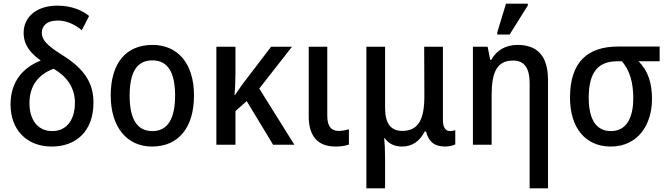

<svg xmlns="http://www.w3.org/2000/svg" viewBox="-20 -796 3679 1056"><path d="M265 10C398 10 494 -74 494 -231C494 -332 453 -414 315 -498C237 -548 210 -577 210 -616C210 -649 233 -683 298 -683C346 -683 391 -662 430 -630L470 -708C437 -736 377 -765 296 -765C177 -765 110 -699 110 -616C110 -544 152 -501 204 -463C102 -422 38 -344 38 -221C38 -82 127 10 265 10ZM267 -75C190 -75 142 -134 142 -229C142 -324 191 -387 275 -418C348 -375 392 -314 392 -231C392 -137 347 -75 267 -75Z M1047 -271C1047 -450 955 -549 819 -549C671 -549 589 -447 589 -271C589 -97 678 10 816 10C964 10 1047 -97 1047 -271ZM693 -270C693 -396 731 -464 818 -464C904 -464 943 -396 943 -271C943 -145 904 -75 818 -75C731 -75 693 -146 693 -270Z M1586 -539H1471L1313 -332C1300 -314 1286 -293 1272 -273H1270C1273 -305 1275 -351 1275 -398V-539H1170V0H1275V-185L1337 -240L1482 0H1599L1406 -309Z M1826 10C1855 10 1880 6 1899 -1V-85C1881 -80 1863 -76 1843 -76C1805 -76 1780 -97 1780 -159V-539H1678V-156C1678 -51 1724 10 1826 10Z M1995 240H2098V76C2098 34 2096 -8 2093 -36H2096C2117 -7 2148 10 2191 10C2248 10 2289 -20 2316 -73H2323C2339 -12 2373 10 2430 10C2449 10 2475 4 2484 -2V-80C2478 -78 2465 -75 2455 -75C2432 -75 2416 -93 2416 -136V-539H2313L2314 -266C2314 -141 2282 -76 2192 -76C2128 -76 2098 -119 2098 -202V-539H1995Z M2715 -606H2783L2883 -766V-776H2763L2715 -618ZM2893 240H2994V-356C2994 -488 2936 -549 2826 -549C2765 -549 2712 -522 2682 -467H2676L2662 -539H2581V0H2684V-273C2684 -400 2714 -463 2802 -463C2865 -463 2893 -420 2893 -338Z M3339 10C3488 10 3566 -109 3566 -252C3566 -340 3544 -407 3492 -459H3608V-540H3379C3213 -540 3115 -456 3115 -259C3115 -93 3200 10 3339 10ZM3340 -75C3255 -75 3218 -146 3218 -258C3218 -401 3271 -459 3375 -459H3400C3446 -408 3463 -336 3463 -256C3463 -149 3426 -75 3340 -75Z"/></svg>

Font: Noto Sans SemiCondensed Medium
Style: Regular
Weight: 500
Width: 4
Designer: Monotype Design Team
Foundry: Monotype Imaging Inc.
Version: Version 2.013